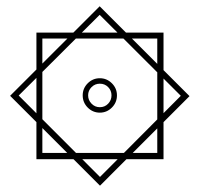

<svg xmlns="http://www.w3.org/2000/svg" viewBox="-20 -465 626 602"><path d="M293.5 117.2 11.7 -164.6 292.5 -445.3 574.2 -163.6ZM293.5 89.8 546.9 -164.6 292.5 -418.5 38.6 -165.5ZM94.2 34.2V-362.8H492.7V34.2ZM112.8 14.6H473.1V-344.2H112.8ZM293 -111.8Q271 -111.8 255.1 -127.7Q239.3 -143.6 239.3 -166Q239.3 -188 255.1 -203.9Q271 -219.7 293 -219.7Q314.9 -219.7 330.8 -203.9Q346.7 -188 346.7 -166Q346.7 -143.6 330.8 -127.7Q314.9 -111.8 293 -111.8ZM293 -128.9Q308.6 -128.9 319.1 -139.9Q329.6 -150.9 329.6 -166Q329.6 -181.2 319.1 -191.9Q308.6 -202.6 293 -202.6Q277.8 -202.6 267.1 -191.9Q256.3 -181.2 256.3 -166Q256.3 -150.9 267.1 -139.9Q277.8 -128.9 293 -128.9Z"/></svg>

Font: Cascadia Mono
Style: Regular
Weight: 400
Monospace: yes
Designer: Aaron Bell
Foundry: Saja Typeworks
Version: Version 2404.023